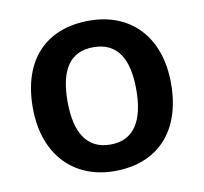

<svg xmlns="http://www.w3.org/2000/svg" viewBox="-67 -624 752 707"><g transform="rotate(-10 308.5 -271.0)"><path d="M567 -272C567 -452 460 -552 310 -552C149 -552 50 -452 50 -272C50 -92 158 10 307 10C467 10 567 -92 567 -272ZM180 -272C180 -387 218 -453 308 -453C398 -453 437 -387 437 -272C437 -158 398 -89 309 -89C219 -89 180 -158 180 -272Z"/></g></svg>

Font: Noto Sans Lao SemiBold
Style: Regular
Weight: 600
Designer: Monotype Design Team
Foundry: Monotype Imaging Inc.
Version: Version 2.003